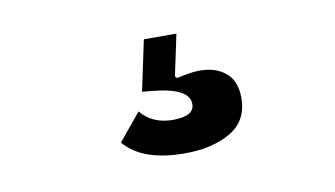

<svg xmlns="http://www.w3.org/2000/svg" viewBox="-40 -103 679 389"><g transform="rotate(-10 300.0 91.0)"><path d="M314 212Q227 212 190 168L236 112Q260 141 302 141Q346 141 346 116Q346 83 271 76L250 74L272 -30H339L321 55L325 59Q353 52 373 52Q405 52 425.5 69Q446 86 446 121Q446 168 408.5 190Q371 212 314 212Z"/></g></svg>

Font: Aneliza
Style: Bold
Weight: 700
Designer: Mike Abbink, Paul van der Laan, Pieter van Rosmalen
Foundry: Bold Monday
Version: Version 3.0